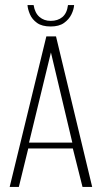

<svg xmlns="http://www.w3.org/2000/svg" viewBox="-20 -734 401 754"><path d="M18 0 162 -591H200L342 0H304L266 -151H91L54 0ZM94 -174H264L180 -528ZM179 -630Q145 -630 125.5 -644Q106 -658 97.5 -678Q89 -698 88 -714H112Q117 -683 135 -667.5Q153 -652 179 -652Q207 -652 225 -667Q243 -682 247 -714H271Q270 -697 260.5 -677.5Q251 -658 231.5 -644Q212 -630 179 -630Z"/></svg>

Font: Alumni Sans Thin ExtraLight
Style: Regular
Weight: 250
Version: Version 1.018